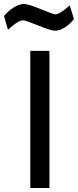

<svg xmlns="http://www.w3.org/2000/svg" viewBox="-70 -943 391 963"><path d="M0 0ZM82 -688H178V0H82ZM122 -815Q58 -841 46 -841Q24 -841 -16 -806L-30 -794L-50 -863Q-30 -887 -2 -905Q26 -923 49 -923Q72 -923 135 -897Q198 -871 207 -871Q227 -871 267 -905L280 -916L301 -847Q281 -822 255.5 -805.5Q230 -789 207 -789Q185 -789 122 -815Z"/></svg>

Font: Cairo SemiBold
Style: Regular
Weight: 600
Designer: Mohamed Gaber, the designers of Titillium
Foundry: Kief Type Foundry
Version: Version 2.009; ttfautohint (v1.5.33-1714) -l 8 -r 50 -G 200 